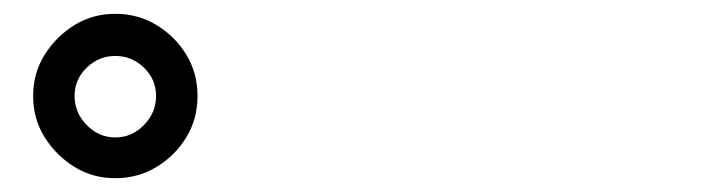

<svg xmlns="http://www.w3.org/2000/svg" viewBox="-20 -847 1040 278"><path d="M28 -708Q28 -741 44.5 -767.5Q61 -794 87.5 -810.5Q114 -827 147 -827Q180 -827 207 -810.5Q234 -794 250 -767.5Q266 -741 266 -708Q266 -675 250 -648.5Q234 -622 207 -605.5Q180 -589 147 -589Q114 -589 87.5 -605.5Q61 -622 44.5 -648.5Q28 -675 28 -708ZM88 -708Q88 -684 105.5 -666Q123 -648 147 -648Q171 -648 188.5 -666Q206 -684 206 -708Q206 -732 188.5 -749Q171 -766 147 -766Q123 -766 105.5 -749Q88 -732 88 -708Z"/></svg>

Font: Noto Sans SC Thin
Style: Bold
Weight: 700
Version: Version 2.004-H2;hotconv 1.0.118;makeotfexe 2.5.65603